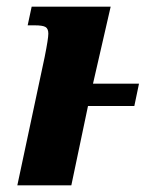

<svg xmlns="http://www.w3.org/2000/svg" viewBox="-20 -556 485 576"><path d="M114 -385Q125 -440 125 -455Q125 -470 116.5 -475Q108 -480 84 -480H63L75 -536H312L259 -305H397L383 -238H244L194 0H32Z"/></svg>

Font: Noto Serif NarrowExtraBold
Style: Italic
Weight: 800
Width: 4
Italic angle: -12°
Designer: Monotype Design Team
Foundry: Monotype Imaging Inc.
Version: Version 1.001